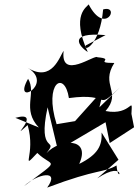

<svg xmlns="http://www.w3.org/2000/svg" viewBox="-20 -807 631 875"><path d="M520 -79 443 -203C446 -144 427 -103 341 -60C397 -183 251 -175 192 -109C250 -183 148 -96 197 -318L244 -122L461 -250L480 -155L591 -227L579 -288C584 -379 582 -277 461 -301C537 -388 436 -419 501 -520C403 -520 509 -539 424 -546C414 -562 254 -438 270 -575C252 -552 218 -429 106 -498C230 -424 33 -316 108 -448C148 -382 78 -309 157 -226L50 -270C183 -307 6 -148 106 -237C145 -102 69 -24 150 -110C220 -41 264 -91 90 41C148 -14 257 -38 195 48C428 -40 451 -18 511 -53C520 48 563 -86 423 6ZM433 -318 453 -401 322 -255 238 -241C178 -432 275 -488 294 -360C496 -388 408 -296 527 -409ZM371 -600C357 -568 436 -598 450 -764C530 -786 460 -642 384 -787C377 -775 302 -740 380 -570C340 -595 286 -662 461 -647Z"/></svg>

Font: Asimov Silicon
Style: Regular
Weight: 400
Designer: Google
Version: Version 2.000980; 2014